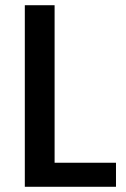

<svg xmlns="http://www.w3.org/2000/svg" viewBox="-20 -715 484 735"><path d="M189 -92H424V0H75V-695H189Z"/></svg>

Font: Poppins Cyr Med
Style: Regular
Weight: 500
Designer: Ninad Kale (Devanagari), Jonny Pinhorn (Latin)
Foundry: Indian Type Foundry
Version: 4.004